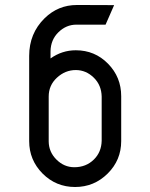

<svg xmlns="http://www.w3.org/2000/svg" viewBox="-20 -748 602 768"><path d="M174.8 -361.8Q174.8 -361.8 174.8 -185.1V-182.1Q175.3 -140.1 205.6 -109.9Q236.3 -79.1 277.3 -79.1Q324.2 -79.1 355.5 -109.9Q385.7 -139.6 386.7 -185.1V-361.8Q385.7 -407.2 355.5 -437Q324.2 -467.8 283.2 -467.8Q240.7 -467.8 207.5 -437Q174.8 -406.7 174.8 -361.8ZM305.7 -728 436.5 -727.5 402.3 -649.4H304.2H285.6Q244.6 -649.4 213.4 -618.7Q183.1 -588.9 182.1 -543.5V-514.2Q228 -546.9 283.2 -546.9Q359.4 -546.9 412.1 -493.2Q464.8 -439.5 464.8 -363.3V-183.6Q464.8 -107.4 410.6 -53.7Q356.4 0 280.3 0Q204.1 0 150.4 -53.7Q96.7 -107.9 96.7 -183.6V-524.4Q96.7 -614.3 158.2 -674.8Q212.4 -728 287.6 -728Q296.9 -728 305.7 -728Z"/></svg>

Font: NovaMono
Style: Regular
Weight: 400
Monospace: yes
Version: Version 1.2